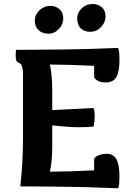

<svg xmlns="http://www.w3.org/2000/svg" viewBox="-20 -956 668 985"><path d="M585 9.8Q412.1 2.4 268.3 1.5Q124.5 0.5 84 0Q98.1 -116.7 98.1 -257.8V-574.2Q98.1 -616.7 85 -628.9Q79.1 -634.3 67.9 -638.2Q60.5 -647.9 60.5 -669.7Q60.5 -691.4 62 -700.2Q105.5 -700.7 184.1 -701.2Q262.7 -701.7 305.7 -702.1Q426.3 -703.6 585 -710Q592.8 -703.1 592.8 -647Q592.8 -590.8 577.6 -562Q562.5 -533.2 521 -533.2Q479.5 -533.2 462.9 -559.1V-618.2Q320.3 -625 235.8 -625Q248 -571.3 248 -493.2Q248 -487.3 248 -481.9V-391.1L458 -401.9Q465.8 -392.6 465.8 -364.5Q465.8 -336.4 460.9 -307.1Q434.1 -303.2 384.5 -303.2Q335 -303.2 248 -313V-217.8Q248 -212.4 248 -206.5Q248 -127.9 235.8 -75.2Q320.3 -75.2 462.9 -82V-141.1Q471.2 -157.2 501 -164.1Q512.7 -167 526.9 -167Q562.5 -167 577.6 -138.2Q592.8 -109.4 592.8 -53.2Q592.8 2.9 585 9.8ZM185.1 -905.8Q209.5 -925.8 238 -925.8Q266.6 -925.8 285.6 -908.4Q304.7 -891.1 304.7 -861.3Q304.7 -831.5 282 -807.4Q259.3 -783.2 228.5 -783.2Q197.8 -783.2 178.2 -800.8Q158.7 -818.4 158.7 -850.1Q158.7 -881.8 185.1 -905.8ZM401.9 -916Q425.8 -935.5 454.8 -935.5Q483.9 -935.5 502.7 -918.5Q521.5 -901.4 521.5 -871.3Q521.5 -841.3 498.5 -817.1Q475.6 -793 442.9 -793Q410.2 -793 393.1 -811.8Q376 -830.6 376 -861.6Q376 -892.6 401.9 -916Z"/></svg>

Font: Marko One
Style: Regular
Weight: 400
Designer: Zhenya Spizhovyi
Foundry: Cyreal
Version: Version 1.003